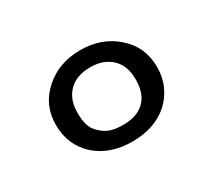

<svg xmlns="http://www.w3.org/2000/svg" viewBox="-71 -804 602 543"><g transform="rotate(-30 230.0 -533.0)"><path d="M325 -532Q325 -594 276 -617Q258 -626 230 -626Q180 -626 155 -595Q135 -571 135 -532Q135 -491 150 -472.5Q165 -454 183 -446Q201 -438 229.5 -438Q258 -438 276.5 -446Q295 -454 306 -468Q325 -491 325 -532ZM395 -532Q395 -499 382.5 -471.5Q370 -444 348 -424Q302 -384 230 -384Q158 -384 112 -424Q65 -466 65 -533Q65 -598 113 -640Q160 -682 230 -682Q300 -682 347 -640Q395 -598 395 -532Z"/></g></svg>

Font: Puffins on Iceburgs
Style: Regular
Weight: 400
Version: Version 1.0